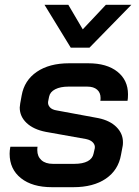

<svg xmlns="http://www.w3.org/2000/svg" viewBox="-20 -770 579 798"><path d="M20 -131Q20 -145 23 -160H136Q135 -155 135 -146Q135 -120 152 -104.5Q169 -89 200 -89H289Q324 -89 344.5 -100Q365 -111 369 -132L374 -154Q376 -167 366.5 -177.5Q357 -188 338 -192L170 -222Q119 -232 90.5 -259Q62 -286 62 -323Q62 -328 64 -340L70 -373Q81 -436 133 -471.5Q185 -507 267 -507H347Q424 -507 468 -472Q512 -437 512 -378Q512 -360 510 -351H397Q398 -355 398 -363Q398 -385 383.5 -397.5Q369 -410 343 -410H264Q231 -410 209.5 -399Q188 -388 184 -368L180 -348Q178 -335 187 -324.5Q196 -314 216 -311L389 -279Q437 -269 464 -242Q491 -215 491 -179Q491 -169 490 -164L483 -127Q472 -63 420 -27.5Q368 8 285 8H196Q114 8 67 -29.5Q20 -67 20 -131ZM165 -750H264L324 -648L420 -750H526L352 -572H274Z"/></svg>

Font: Bai Jamjuree SemiBold
Style: Italic
Weight: 600
Italic angle: -10°
Version: Version 1.000; ttfautohint (v1.6)